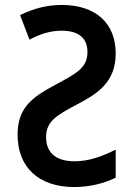

<svg xmlns="http://www.w3.org/2000/svg" viewBox="-20 -745 540 775"><path d="M280 10C338 10 397 -3 447 -28V-141C391 -113 338 -94 281 -94C199 -94 166 -135 166 -191C166 -256 209 -280 292 -324C369 -365 447 -410 447 -529C447 -652 366 -725 229 -725C172 -725 118 -712 61 -684L99 -585C148 -611 188 -621 229 -621C298 -621 333 -591 333 -535C333 -470 287 -448 202 -402C109 -352 51 -310 51 -201C51 -71 135 10 280 10Z"/></svg>

Font: Noto Sans Mono ExtraCondensed SemiBold
Style: Regular
Weight: 600
Width: 2
Designer: Monotype Design Team
Foundry: Monotype Imaging Inc.
Version: Version 2.014